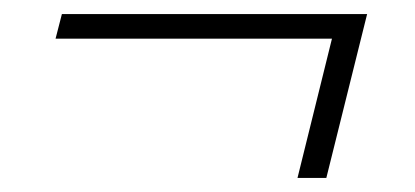

<svg xmlns="http://www.w3.org/2000/svg" viewBox="-20 -343 590 273"><path d="M452 -288H59L68 -323H502L444 -90H403Z"/></svg>

Font: IBM Plex Serif Light
Style: Italic
Weight: 300
Italic angle: -14°
Designer: Mike Abbink, Paul van der Laan, Pieter van Rosmalen
Foundry: Bold Monday
Version: Version 3.001